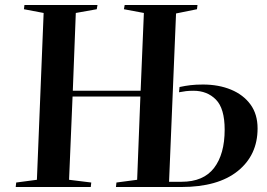

<svg xmlns="http://www.w3.org/2000/svg" viewBox="-20 -750 1072 770"><path d="M543 -363H271L257 -29L346 -18L344 0H43L45 -18L128 -29L155 -698L76 -713L78 -730H371L368 -713L284 -698L272 -386H544L557 -698L477 -713L480 -730H772L770 -713L686 -696L658 -21H708Q796 -21 838.5 -76.5Q881 -132 881 -230Q881 -315 846 -350.5Q811 -386 756 -386Q739 -386 726 -384.5Q713 -383 698 -380L700 -401Q723 -406 744.5 -408.5Q766 -411 794 -411Q857 -411 906.5 -390.5Q956 -370 984.5 -331Q1013 -292 1013 -235Q1013 -128 933.5 -64Q854 0 707 0H445L447 -18L530 -29Z"/></svg>

Font: Literata 72pt SemiBold
Style: Italic
Weight: 600
Italic angle: -2°
Designer: Latin by Veronika Burian and Jose Scaglione. Greek by Irene Vlachou. Cyrillic by Vera Evstafieva
Foundry: TypeTogether
Version: Version 3.002